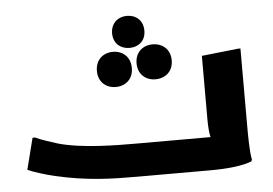

<svg xmlns="http://www.w3.org/2000/svg" viewBox="-51 -795 1230 865"><g transform="rotate(-5 564.0 -363.0)"><path d="M552 -581C593 -581 625 -607 625 -653C625 -699 593 -726 552 -726C512 -726 479 -699 479 -653C479 -607 512 -581 552 -581ZM577 -509C577 -459 612 -430 656 -430C701 -430 736 -459 736 -509C736 -559 701 -588 656 -588C612 -588 577 -559 577 -509ZM475 -411C519 -411 554 -440 554 -490C554 -541 519 -570 475 -570C431 -570 396 -541 396 -490C396 -440 431 -411 475 -411ZM1049 -186V-535H1038L873 -517V-233C873 -198 875 -170 880 -149H541C455 -149 298 -150 193 -180C170 -187 114 -205 92 -216H81L45 -74C71 -62 126 -45 165 -36C310 -2 421 0 541 0H865C949 0 1014 -8 1054 -24L1057 -32C1049 -68 1049 -146 1049 -186Z"/></g></svg>

Font: Kufam Arabic Latin Roman Bold
Style: Regular
Weight: 700
Designer: Wael Morcos & Artur Schmal
Version: Version 1.200;PS 001.200;hotconv 1.0.88;makeotf.lib2.5.64775